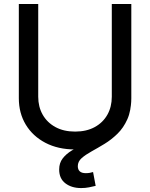

<svg xmlns="http://www.w3.org/2000/svg" viewBox="-20 -748 763 976"><path d="M548.3 -727.5H647.5V-248.5Q647.5 -172.9 612.1 -114.3Q576.7 -55.7 512.5 -22Q448.2 11.7 361.8 11.7Q275.4 11.7 210.9 -22Q146.5 -55.7 111.1 -114.3Q75.7 -172.9 75.7 -248.5V-727.5H174.3V-256.3Q174.3 -205.1 197 -165Q219.7 -125 261.7 -102.1Q303.7 -79.1 361.8 -79.1Q419.9 -79.1 461.7 -102.1Q503.4 -125 525.9 -165Q548.3 -205.1 548.3 -256.3ZM392.6 208Q343.8 208 312.3 183.8Q280.8 159.7 280.8 113.8Q280.8 80.6 298.6 57.4Q316.4 34.2 345.7 16.6Q375 -1 410.2 -17.1Q445.3 -33.2 480.5 -52.2Q515.6 -71.3 544.9 -97.2Q574.2 -123 592 -159.7Q609.9 -196.3 609.9 -248H647Q647 -185.5 627.4 -141.8Q607.9 -98.1 577.1 -68.1Q546.4 -38.1 511.5 -16.8Q476.6 4.4 445.6 21.5Q414.6 38.6 395 55.9Q375.5 73.2 375.5 96.7Q375.5 113.8 385.5 123Q395.5 132.3 416.5 132.3Q426.8 132.3 436.5 130.6Q446.3 128.9 453.1 126.5L466.3 196.8Q451.2 200.7 432.4 204.3Q413.6 208 392.6 208Z"/></svg>

Font: Inter Cardless Tabular
Style: Regular
Weight: 400
Designer: Rasmus Andersson
Foundry: rsms
Version: Version 4.000;git-4fc901f